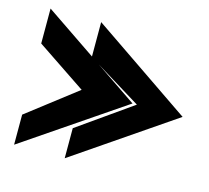

<svg xmlns="http://www.w3.org/2000/svg" viewBox="-83 -643 786 722"><g transform="rotate(15 310.5 -282.0)"><path d="M29 -17 419 -282 29 -547V-411L221 -282L29 -134ZM226 -17 614 -282 226 -547V-411L436 -282L226 -134Z"/></g></svg>

Font: Charger
Style: Hemi
Weight: 900
Designer: Jasper
Foundry: Cannot Into Space Fonts
Version: Version 0.99